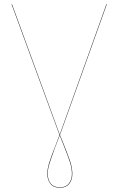

<svg xmlns="http://www.w3.org/2000/svg" viewBox="-20 -700 563 913"><path d="M265 -58 277 -29Q303 35 313.5 67Q324 99 324 127Q324 155 309 174Q294 193 264 193Q235 193 220 174Q205 155 205 127Q205 103 214 74Q223 45 244 -8L263 -58L35 -680H37L264 -60L486 -680H488ZM280 -16 264 -56 242 1Q223 53 215 78.5Q207 104 207 127Q207 155 221.5 173Q236 191 264 191Q293 191 307.5 172.5Q322 154 322 127Q322 101 313 72.5Q304 44 280 -16Z"/></svg>

Font: FiraGO Two
Style: Regular
Weight: 100
Designer: bBox Type
Foundry: bBox Type GmbH
Version: Version 1.001